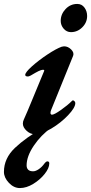

<svg xmlns="http://www.w3.org/2000/svg" viewBox="-91 -667 462 974"><path d="M25 -40Q25 -51 30 -61Q48 -101 69 -152.5Q90 -204 99 -225L133 -307Q135 -313 128 -313Q118 -313 104 -306Q90 -299 65 -284Q55 -279 51 -279Q37 -279 37 -287Q37 -300 71 -330.5Q105 -361 149.5 -390.5Q194 -420 222 -430Q230 -432 234 -432Q254 -432 270 -416Q286 -400 280 -384L168 -108Q165 -101 165 -93Q165 -90 167.5 -87.5Q170 -85 172 -85Q184 -85 218 -109Q252 -133 274 -155Q277 -158 278 -158Q283 -158 287 -153.5Q291 -149 291 -144Q291 -121 254.5 -82.5Q218 -44 169.5 -15Q121 14 86 14Q63 14 44 -3.5Q25 -21 25 -40ZM217 -561Q217 -595 241.5 -621Q266 -647 301 -647Q324 -647 337.5 -628.5Q351 -610 351 -586Q351 -553 326.5 -528.5Q302 -504 269 -504Q247 -504 232 -521.5Q217 -539 217 -561ZM-71 205Q-71 136 -15 83Q41 30 127 -18H168Q117 18 80.5 72Q44 126 44 172Q44 186 52 194Q60 202 77 202Q90 202 106 191Q122 180 134 163Q145 149 152 152Q159 153 159 162Q159 186 135.5 215.5Q112 245 77.5 266Q43 287 10 287Q-21 287 -46 260.5Q-71 234 -71 205Z"/></svg>

Font: EB Garamond
Style: Bold Italic
Weight: 700
Italic angle: -17.2°
Designer: Georg Duffner and Octavio Pardo
Foundry: Georg Duffner
Version: Version 1.000